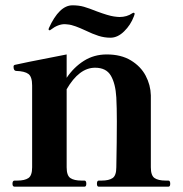

<svg xmlns="http://www.w3.org/2000/svg" viewBox="-20 -703 689 723"><path d="M614 -23Q621 -23 621 -11Q621 0 614 0H352Q345 0 345 -11Q345 -23 352 -23H363Q390 -23 404 -32.5Q418 -42 418 -73Q420 -172 420 -246Q420 -298 418 -336Q415 -388 397.5 -418Q380 -448 338 -448Q278 -448 231 -367V-73Q231 -42 245 -32.5Q259 -23 287 -23H298Q305 -23 305 -11Q305 0 298 0H35Q27 0 27 -11Q27 -23 35 -23H45Q73 -23 87 -32.5Q101 -42 101 -73V-381Q101 -414 87 -424.5Q73 -435 40 -436Q31 -437 31 -452Q31 -458 37 -459Q46 -462 231 -498V-410Q258 -450 296 -474Q334 -498 382 -498Q436 -498 473 -475.5Q510 -453 528.5 -418Q547 -383 548 -344V-246V-73Q548 -42 562 -32.5Q576 -23 604 -23ZM300 -589Q283 -597 265.5 -603.5Q248 -610 235 -611L224 -612Q198 -612 171 -591Q169 -589 167 -589Q163 -589 163 -593L164 -597Q203 -683 253 -683Q277 -683 296 -677.5Q315 -672 345 -660Q388 -644 409 -641Q423 -639 430 -639Q458 -639 478 -653L482 -655Q487 -655 487 -651Q487 -649 484 -641Q472 -609 447.5 -585Q423 -561 396 -561Q373 -561 351 -568Q329 -575 300 -589Z"/></svg>

Font: Shippori Mincho ExtraBold
Style: Regular
Weight: 800
Designer: FONTDASU
Foundry: FONTDASU / Google Inc. / but / Adobe
Version: Version 3.110; ttfautohint (v1.8.3)